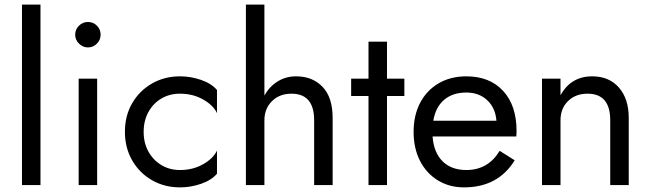

<svg xmlns="http://www.w3.org/2000/svg" viewBox="-20 -800 2813 830"><path d="M75 -780H155V0H75Z M305 -650Q305 -673 321.5 -689Q338 -705 360 -705Q383 -705 399 -689Q415 -673 415 -650Q415 -628 399 -611.5Q383 -595 360 -595Q338 -595 321.5 -611.5Q305 -628 305 -650ZM320 -460H400V0H320Z M601 -230Q601 -182 621.5 -145Q642 -108 677.5 -86.5Q713 -65 758 -65Q814 -65 858 -90Q902 -115 918 -149V-49Q894 -21 849.5 -5.5Q805 10 758 10Q691 10 637 -21Q583 -52 551.5 -106.5Q520 -161 520 -230Q520 -300 551.5 -354Q583 -408 637 -439Q691 -470 758 -470Q805 -470 849.5 -454.5Q894 -439 918 -411V-311Q902 -345 858 -370Q814 -395 758 -395Q713 -395 677.5 -374Q642 -353 621.5 -315.5Q601 -278 601 -230Z M1338 -280Q1338 -395 1240 -395Q1188 -395 1155.5 -362.5Q1123 -330 1123 -280V0H1043V-780H1123V-387Q1144 -425 1179.5 -447.5Q1215 -470 1260 -470Q1331 -470 1374.5 -424.5Q1418 -379 1418 -290V0H1338Z M1498 -460H1573V-620H1653V-460H1728V-385H1653V0H1573V-385H1498Z M1986 10Q1922 10 1872.5 -20.5Q1823 -51 1795.5 -105Q1768 -159 1768 -230Q1768 -302 1796.5 -356Q1825 -410 1876.5 -440Q1928 -470 1996 -470Q2097 -470 2155 -407Q2213 -344 2213 -234Q2213 -227 2212.5 -219.5Q2212 -212 2212 -210H1850Q1855 -141 1893 -103Q1931 -65 1996 -65Q2090 -65 2140 -148L2205 -107Q2133 10 1986 10ZM1996 -400Q1937 -400 1900 -368.5Q1863 -337 1853 -278H2126Q2122 -333 2086.5 -366.5Q2051 -400 1996 -400Z M2618 -280Q2618 -395 2520 -395Q2468 -395 2435.5 -363Q2403 -331 2403 -280V0H2323V-460H2403V-388Q2448 -470 2540 -470Q2613 -470 2655.5 -421.5Q2698 -373 2698 -290V0H2618Z"/></svg>

Font: Jost*
Style: Regular
Weight: 400
Version: Version 3.7